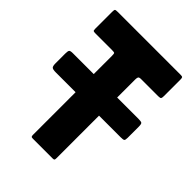

<svg xmlns="http://www.w3.org/2000/svg" viewBox="-204 -799 898 898"><g transform="rotate(45 245.0 -350.0)"><path d="M3 -324V-389Q3 -406 7 -410.5Q11 -415 27 -415H165V-535Q165 -550 162.5 -552.5Q160 -555 145 -555H37Q26 -555 23 -557Q20 -559 20 -570V-681Q20 -695 23 -697.5Q26 -700 39 -700H454Q465 -700 467.5 -697Q470 -694 470 -683V-575Q470 -563 467.5 -559Q465 -555 452 -555H338Q325 -555 322.5 -549.5Q320 -544 320 -533V-415H460Q478 -415 483 -411.5Q488 -408 488 -390V-316Q488 -301 483.5 -298Q479 -295 463 -295H320V-13Q320 -5 318 -2.5Q316 0 308 0H177Q169 0 167 -3Q165 -6 165 -13V-295H34Q15 -295 9 -300Q3 -305 3 -324Z"/></g></svg>

Font: Railroad Gothic CC
Style: Bold
Weight: 700
Designer: indestructible type*
Foundry: Cowboy Collective
Version: Version 1.000